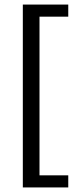

<svg xmlns="http://www.w3.org/2000/svg" viewBox="-20 -755 324 841"><path d="M80 66H279V13H153V-682H279V-735H80Z"/></svg>

Font: Glegoo
Style: Regular
Weight: 400
Version: Version 2.0.1; ttfautohint (v0.9) -r 48 -G 60